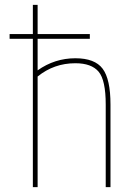

<svg xmlns="http://www.w3.org/2000/svg" viewBox="-20 -770 540 790"><path d="M19.5 -610.4V-629.9H115.2V-750H134.8V-629.9H349.6V-610.4H134.8V-480.5Q205.1 -530.3 290 -530.3Q370.1 -530.3 402.3 -487.3Q434.6 -444.3 434.6 -339.8V0H415V-339.8Q415 -440.4 385.7 -475.1Q356.4 -509.8 290 -509.8Q202.1 -509.8 134.8 -455.1V0H115.2V-610.4Z"/></svg>

Font: Mgen+ 1mn thin
Style: Regular
Weight: 100
Designer: [Source Han Sans]
Ryoko NISHIZUKA  (kana & ideographs); Paul D. Hunt (Latin, Greek & Cyrillic); Wenlong ZHANG  (bopomofo
Version: Version 1.059.20150602